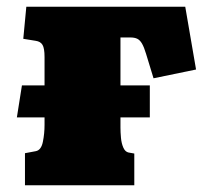

<svg xmlns="http://www.w3.org/2000/svg" viewBox="-20 -549 606 569"><path d="M54 0V-95L86 -101Q102 -104 107 -128.5Q112 -153 112 -179V-201H30L45 -296H112V-380Q112 -406 106 -416Q100 -426 86 -428L49 -434L58 -529H529L561 -343L435 -317L413 -389Q407 -409 401 -419.5Q395 -430 387 -434Q379 -438 366 -438H337V-296H424V-201H337V-171Q337 -157 338.5 -140.5Q340 -124 345.5 -111.5Q351 -99 361 -97L378 -94V0Z"/></svg>

Font: Literata Variable Black
Style: Regular
Weight: 900
Designer: Latin by Veronika Burian and Jose Scaglione. Greek by Irene Vlachou. Cyrillic by Vera Evstafieva.
Foundry: TypeTogether
Version: Version 3.021